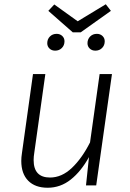

<svg xmlns="http://www.w3.org/2000/svg" viewBox="-20 -871 613 902"><path d="M80 -115Q80 -132 83 -151L135 -523H193L141 -153Q138 -135 138 -119Q138 -37 215 -37Q270 -37 317.5 -82Q365 -127 403 -202L448 -523H506L432 0H384L398 -133Q361 -66 312.5 -27.5Q264 11 204 11Q145 11 112.5 -22Q80 -55 80 -115ZM501 -820 359 -719H322L207 -820L235 -850L345 -771L477 -851ZM202 -668Q202 -687 214.5 -699.5Q227 -712 246 -712Q262 -712 272.5 -702Q283 -692 283 -677Q283 -658 270.5 -645.5Q258 -633 239 -633Q223 -633 212.5 -643Q202 -653 202 -668ZM391 -668Q391 -687 403.5 -699.5Q416 -712 435 -712Q451 -712 461.5 -702Q472 -692 472 -677Q472 -658 459.5 -645.5Q447 -633 428 -633Q412 -633 401.5 -643Q391 -653 391 -668Z"/></svg>

Font: FiraGO Light
Style: Italic
Weight: 300
Italic angle: -8°
Designer: bBox Type GmbH
Foundry: bBox Type GmbH
Version: Version 1.001